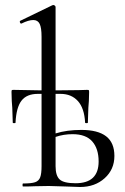

<svg xmlns="http://www.w3.org/2000/svg" viewBox="-20 -745 500 767"><path d="M437 -122Q437 -68 398 -33Q359 2 300 2Q285 2 243 0Q195 -2 175 -2L118 -1Q102 0 72 0Q70 0 70 -6Q70 -12 72 -12Q105 -12 120 -17Q135 -22 140.5 -36.5Q146 -51 146 -81V-370H131Q87 -370 66 -343Q45 -316 42 -255Q42 -253 36.5 -253Q31 -253 31 -255L29 -315Q28 -326 27 -341.5Q26 -357 26 -377Q26 -383 27 -384.5Q28 -386 34 -386L146 -384V-598Q146 -634 138.5 -649.5Q131 -665 113 -665Q94 -665 66 -651H64Q61 -651 59.5 -656Q58 -661 61 -662L189 -724L193 -725Q196 -725 199 -722.5Q202 -720 202 -717V-384L295 -385Q309 -386 328 -386Q334 -386 335 -384.5Q336 -383 336 -377Q336 -357 335 -341.5Q334 -326 333 -315L331 -255Q331 -253 325.5 -253Q320 -253 320 -255Q317 -313 291 -341.5Q265 -370 222 -370H202V-212Q247 -226 305 -226Q371 -226 404 -200.5Q437 -175 437 -122ZM374 -100Q374 -151 348.5 -180Q323 -209 270 -209Q234 -209 202 -198V-81Q202 -43 218.5 -28Q235 -13 282 -13Q374 -13 374 -100Z"/></svg>

Font: Cormorant Garamond
Style: Regular
Weight: 400
Designer: Christian Thalmann (Catharsis Fonts)
Version: Version 3.000